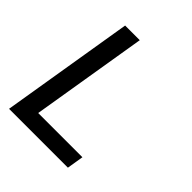

<svg xmlns="http://www.w3.org/2000/svg" viewBox="-200 -868 1001 1001"><g transform="rotate(45 300.0 -367.5)"><path d="M27 0 148 -735H256L150 -92H476L461 0Z"/></g></svg>

Font: Iosevka Semibold Extended
Style: Italic
Weight: 600
Width: 7
Italic angle: -9°
Monospace: yes
Designer: Belleve Invis
Foundry: Belleve Invis
Version: Version 32.5.0; ttfautohint (v1.8.4)